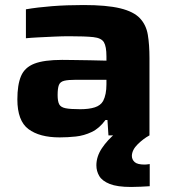

<svg xmlns="http://www.w3.org/2000/svg" viewBox="-20 -538 689 763"><path d="M217 8Q137 8 93 -25Q49 -58 49 -143Q49 -201 63.5 -235.5Q78 -270 116.5 -285Q155 -300 227 -300Q240 -300 270.5 -299.5Q301 -299 337.5 -298.5Q374 -298 403 -297V-314Q403 -353 393 -370Q383 -387 351 -390.5Q319 -394 254 -394Q228 -394 195.5 -392.5Q163 -391 133 -389.5Q103 -388 83 -386V-501Q129 -509 187 -513.5Q245 -518 312 -518Q404 -518 457.5 -505Q511 -492 536 -465.5Q561 -439 567.5 -399.5Q574 -360 574 -307V0H411L407 -61H399Q375 -28 344.5 -13.5Q314 1 281.5 4.5Q249 8 217 8ZM299 -104Q334 -104 357 -111.5Q380 -119 390 -137Q403 -162 403 -203V-221H283Q251 -221 235 -217Q219 -213 214 -200Q209 -187 209 -160Q209 -136 215 -124Q221 -112 240 -108Q259 -104 299 -104ZM501 205Q446 205 416 193Q386 181 374.5 161.5Q363 142 363 119Q363 84 385 51Q407 18 441 -10L574 0Q550 13 527.5 35Q505 57 504 81Q504 96 515 106Q526 116 555 116Q558 116 563 115.5Q568 115 575 114V202Q560 203 539 204Q518 205 501 205Z"/></svg>

Font: Saira Expanded
Style: Bold
Weight: 700
Width: 7
Designer: Hector Gatti with collaboration of the Omnibus-Type team
Foundry: Omnibus-Type
Version: Version 1.100; ttfautohint (v1.8.3)